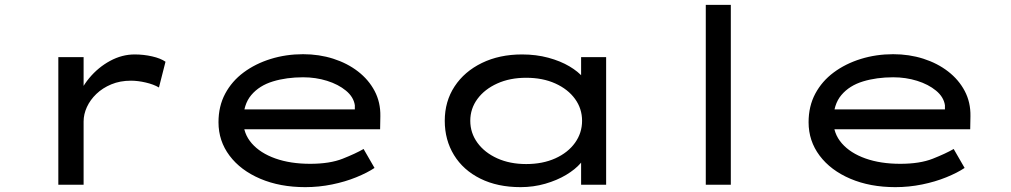

<svg xmlns="http://www.w3.org/2000/svg" viewBox="-20 -760 4158 790"><path d="M220 0V-525H324V-334L294 -340Q310 -394 347 -438.5Q384 -483 433 -509.5Q482 -536 534 -536Q571 -536 606 -528Q641 -520 661 -506L634 -400Q612 -413 579.5 -420.5Q547 -428 519 -428Q474 -428 438 -413Q402 -398 376.5 -373.5Q351 -349 337.5 -319.5Q324 -290 324 -260V0Z M1236 10Q1132 10 1051 -24.5Q970 -59 924.5 -119.5Q879 -180 879 -257Q879 -323 906.5 -374.5Q934 -426 982.5 -462Q1031 -498 1094 -517.5Q1157 -537 1227 -537Q1293 -537 1351 -518.5Q1409 -500 1453 -466Q1497 -432 1521.5 -385.5Q1546 -339 1545 -282L1544 -228H975L952 -310H1455L1440 -303V-327Q1435 -361 1403.5 -387Q1372 -413 1325.5 -427.5Q1279 -442 1227 -442Q1159 -442 1103 -425Q1047 -408 1014 -369Q981 -330 981 -264Q981 -210 1016 -170Q1051 -130 1113 -108Q1175 -86 1256 -86Q1337 -86 1390 -107Q1443 -128 1476 -147L1521 -69Q1491 -49 1445.5 -30.5Q1400 -12 1346 -1Q1292 10 1236 10Z M2122 10Q2027 10 1956.5 -25Q1886 -60 1848 -122Q1810 -184 1810 -263Q1810 -343 1850.5 -404.5Q1891 -466 1963 -501Q2035 -536 2128 -536Q2186 -536 2236 -522.5Q2286 -509 2323 -487Q2360 -465 2380.5 -440Q2401 -415 2401 -391L2371 -389V-525H2474V0H2371V-145L2391 -137Q2391 -114 2369 -88.5Q2347 -63 2309.5 -40.5Q2272 -18 2223.5 -4Q2175 10 2122 10ZM2145 -85Q2213 -85 2265 -108.5Q2317 -132 2346 -172.5Q2375 -213 2375 -263Q2375 -313 2346 -353Q2317 -393 2265 -416.5Q2213 -440 2145 -440Q2078 -440 2026 -416.5Q1974 -393 1944.5 -353Q1915 -313 1915 -263Q1915 -213 1944.5 -172.5Q1974 -132 2026 -108.5Q2078 -85 2145 -85Z M2884 0V-740H2987V0Z M3664 10Q3560 10 3479 -24.5Q3398 -59 3352.5 -119.5Q3307 -180 3307 -257Q3307 -323 3334.5 -374.5Q3362 -426 3410.5 -462Q3459 -498 3522 -517.5Q3585 -537 3655 -537Q3721 -537 3779 -518.5Q3837 -500 3881 -466Q3925 -432 3949.5 -385.5Q3974 -339 3973 -282L3972 -228H3403L3380 -310H3883L3868 -303V-327Q3863 -361 3831.5 -387Q3800 -413 3753.5 -427.5Q3707 -442 3655 -442Q3587 -442 3531 -425Q3475 -408 3442 -369Q3409 -330 3409 -264Q3409 -210 3444 -170Q3479 -130 3541 -108Q3603 -86 3684 -86Q3765 -86 3818 -107Q3871 -128 3904 -147L3949 -69Q3919 -49 3873.5 -30.5Q3828 -12 3774 -1Q3720 10 3664 10Z"/></svg>

Font: Lexend Zetta
Style: Regular
Weight: 400
Designer: Bonnie Shaver-Troup, Thomas Jockin
Foundry: Lexend
Version: Version 1.007